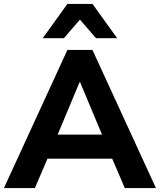

<svg xmlns="http://www.w3.org/2000/svg" viewBox="-26 -960 816 980"><path d="M-6 0 318 -705H446L770 0H611L527 -196L590 -150H173L236 -196L152 0ZM380 -540 252 -234 225 -273H538L511 -234L383 -540ZM192 -765 318 -940H446L572 -765H464L382 -860L300 -765Z"/></svg>

Font: Nunito Sans 11pt ExtraBold
Style: Regular
Weight: 800
Version: Version 3.101;gftools[0.9.27]